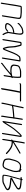

<svg xmlns="http://www.w3.org/2000/svg" viewBox="2068 -2666 643 4818"><g transform="rotate(90 2389.0 -256.5)"><path d="M75.2 30 138.4 -369C140.1 -379.7 142.6 -391 145.8 -403L151.2 -437C152.1 -442.3 153.2 -447.3 154.6 -452C158 -452.7 162.4 -453 167.7 -453H283.7C310.1 -453 346.4 -449.3 392.7 -442C400.9 -440.8 410 -436.4 419.9 -429C424.2 -423.9 425.2 -406.9 422.9 -378L362.7 2C361.4 9.9 367.4 17 375.3 17C383.2 17 391.4 9.9 392.7 2L448 -347C454.8 -390 456.9 -417.1 454.3 -428.3C450 -447.3 434.1 -464 414.8 -468.3C402.6 -471 402.6 -471 395.8 -472.5C391.3 -473.5 384.2 -474.5 374.4 -475.6C352.4 -477.9 315.1 -483 288.5 -483H172.5C133.2 -483 126.3 -469 121.2 -437L118.5 -420L108.4 -369L45.2 30C44 37.9 50 45 57.9 45C65.8 45 74 37.9 75.2 30Z M563.6 -376.5C573.7 -373.9 581.1 -380 585.6 -395C592 -408.1 617.8 -428.9 663 -457.5C673 -463.8 680.2 -468.5 684.7 -471.5C693.9 -477.7 760 -494 775.7 -494C786.7 -494 793.5 -493.3 795.9 -492C830.3 -477.3 821.3 -412.1 811.9 -353L801.3 -286C799.6 -292 795.3 -294.7 788.6 -294L776.4 -293C763.3 -293 749.2 -290.3 734.1 -285L718.3 -280C690.7 -275.1 665.4 -262.8 642.5 -243C637.1 -238.3 628.8 -231.7 617.7 -223.1C606.6 -214.4 597.3 -203.8 589.7 -191.1C582 -178.4 576.5 -169.7 573.1 -165C556 -141.6 553.1 -108.7 566.3 -90.5C582.7 -68.1 605.6 -63 653 -63H672.5C678.8 -63 685.8 -64 693.5 -66C725 -77.9 739 -90.6 759.9 -107L769.4 -116C785.2 -129.7 767 -150 750.7 -137L741.4 -129C716.6 -105 695.1 -93 676.7 -93H658.7C622.6 -93 600.2 -99 591.6 -111C578.5 -126.5 601.3 -155.9 612.3 -174.2C618.3 -184.3 628.1 -195.2 641.8 -207C648.5 -211.7 654.6 -216.3 660 -221C673.6 -234.7 694.2 -244.9 721.8 -251.5C736.1 -254.9 755.9 -263 773.7 -263L785.8 -264C791.3 -264.7 795.7 -267.7 799.2 -273L779.4 -148C777.8 -137.3 780 -123 786.1 -105C803.4 -54.4 798.3 -60.4 830.5 -6C841 11.9 868.8 -4.6 857.3 -24C847.1 -41.2 845 -45.7 836 -60.8C825.8 -77.9 821 -99.9 815 -120L810.1 -136.5C809 -140.2 808.8 -144 809.4 -148L841.9 -353C848.7 -395.6 848.7 -406.5 851.1 -440.8C854.3 -486.1 829.3 -524 792.5 -524C765.4 -524 760.7 -520 724.1 -513.3C700.6 -509 684.6 -504.3 676.3 -499C658 -487.3 638.3 -474.2 619.2 -462C584 -438.9 563.5 -418.6 557.5 -401C551.4 -387.3 553.5 -379.1 563.6 -376.5Z M972.4 4C980.3 4 988.5 -3.1 989.7 -11L1058.6 -446C1061.4 -446.7 1063.8 -447 1065.8 -447H1097.8C1098.5 -447 1100.4 -442.6 1103.5 -433.9C1106.7 -425.2 1109.9 -412.9 1113.2 -397.2C1118.7 -371.2 1134.9 -321.1 1137.1 -286.9C1139 -257.1 1142.5 -241.3 1142.2 -208.2C1141.9 -174.1 1149.3 -140.1 1153.3 -112.5C1155.8 -95.7 1163.6 -80.3 1166.7 -62.9C1168.3 -53.5 1172.9 -39.7 1180.4 -21.5C1183.3 -14.5 1188.9 -10 1197.3 -8C1211.2 -3.3 1223.1 -13 1232.9 -37C1233 -37.8 1238.9 -52.1 1250.7 -80C1260.9 -104.3 1273.1 -136 1282.9 -160.5C1290 -178.2 1315.8 -249.3 1324 -265C1333.1 -288.5 1341 -305.3 1347.6 -315.4C1359.4 -333.3 1360.9 -349.7 1373.8 -363.9C1386 -377.4 1399.1 -393.5 1408.6 -408C1413.2 -415 1424.8 -415.3 1435.7 -418.6C1452.1 -423.6 1470.8 -421 1490.7 -421C1488.3 -410.3 1486.4 -400.3 1484.9 -391L1422.7 2C1421.4 9.9 1427.4 17 1435.3 17C1443.2 17 1451.4 9.9 1452.7 2L1514.9 -391C1516.3 -399.7 1518.2 -409.3 1520.5 -420C1523.8 -440.7 1517.8 -451 1502.4 -451H1484.4C1478.4 -451 1471.4 -451.2 1463.3 -451.7C1446.8 -452.7 1422.7 -444.5 1408.4 -441.5C1393.1 -438.3 1385 -423.3 1376.8 -412.5C1364.3 -396 1344.2 -376.7 1335.9 -355.4C1328.4 -336 1314.1 -314.3 1308.3 -300.3C1294.3 -266.8 1285.5 -252.1 1269.8 -207C1247.4 -142.8 1234.8 -115.8 1205.1 -45C1196.2 -65.3 1196.3 -76.7 1189 -98C1183.7 -113.5 1179.2 -146.7 1176.7 -163.2C1174.5 -177 1172.9 -233.4 1171.3 -248L1168.8 -270C1167.9 -277.3 1167.5 -285 1167.4 -293L1165.4 -315C1163.4 -336.7 1158.5 -343.2 1152.6 -369.2C1142.8 -412.7 1143 -417.1 1128 -461C1124.4 -471.7 1115.9 -477 1102.5 -477H1070.5C1045.9 -477 1032.2 -468.3 1029.4 -451L959.7 -11C958.5 -3.1 964.4 4 972.4 4Z M1892.5 -41 1921.3 -223 1926.8 -226C1943.2 -231.2 1942.5 -253.4 1926.4 -255C1928.9 -298 1936.9 -345.8 1934.9 -384.5C1933.9 -403.2 1935.2 -416.2 1932.5 -436.6C1928.8 -464.1 1912.4 -467 1873.7 -467H1784.2C1746 -467 1703.5 -455.3 1656.4 -432C1631.1 -419.6 1615.6 -395.2 1609.9 -359L1600.2 -298C1593.5 -255.6 1608.8 -225.5 1646.2 -207.8C1656.2 -203.1 1675.8 -199.4 1704.9 -196.8C1734 -194.3 1754.1 -193 1765.1 -193C1776.1 -193 1793.6 -195.3 1817.7 -200C1816 -198 1814.9 -197 1814.2 -197L1772.5 -161C1755.9 -144.9 1738.4 -130.2 1720.2 -116.8C1693.3 -97.1 1680.6 -81.8 1655.5 -66C1641.6 -57.3 1633.3 -48.2 1621.2 -39C1610.2 -30.7 1590.9 -14 1578.1 -7C1564.6 -1.2 1541.2 32.3 1564.9 38.5C1575 41.1 1582.3 35 1586.8 20L1587 19C1604 11.1 1623.6 -7.4 1637.2 -17C1649.5 -25.8 1657.7 -34.2 1671.2 -42.5C1690.5 -54.4 1719.9 -81.9 1740.4 -97.3C1762.4 -113.9 1774.1 -125.2 1791.2 -140L1848.5 -189.5C1854.3 -194.5 1859.5 -198.7 1864 -202C1871.2 -205.3 1879.7 -208.3 1889.4 -211L1862.5 -41C1861.2 -33.1 1867.2 -26 1875.1 -26C1883 -26 1891.2 -33.1 1892.5 -41ZM1757.3 -223C1734.3 -223 1718.3 -226.5 1698.1 -228C1653.8 -231.7 1623.5 -255.7 1630.2 -298L1639.9 -359C1642.2 -373.6 1646.2 -384.8 1651.9 -392.4C1657.7 -400 1673.1 -409.3 1698.3 -420.4C1723.5 -431.5 1753.2 -437 1787.2 -437H1869C1890.5 -437 1901.6 -435 1902.3 -431L1903.9 -413C1904.5 -406.3 1904.5 -400.7 1903.7 -396C1903.6 -391.3 1903.9 -385.8 1904.6 -379.5C1906.4 -362.5 1903.7 -347.5 1902.9 -326.1C1902.1 -305.5 1896.6 -265.6 1894.8 -245C1838.7 -230.3 1792.9 -223 1757.3 -223Z M2225.4 23 2243.7 -93C2254.6 -161.3 2267.3 -226.6 2278.5 -287C2286.5 -330.4 2293.9 -359 2300.1 -398.5C2302.6 -414.2 2304.9 -426.3 2306.9 -435H2509.9C2517.8 -435 2526 -442.1 2527.3 -450C2528.5 -457.9 2522.6 -465 2509.9 -465H2300.9C2299.1 -466.3 2296.9 -467 2294.2 -467C2291.5 -467 2288.8 -466.3 2285.9 -465H2105.9C2092.9 -465 2056.7 -449.5 2066.1 -431.5C2075.3 -413.9 2092.7 -435 2101.1 -435H2272.1C2270 -425.7 2267.7 -413.5 2265.4 -398.5C2263 -383.5 2257.5 -357.2 2248.9 -319.8C2240.3 -282.2 2227 -206.7 2209 -93L2190.6 23C2189.4 30.9 2195.3 38 2203.2 38C2211.2 38 2219.4 30.9 2220.6 23Z M2666.6 -515 2665.6 -509C2662.1 -486.5 2654.2 -472.8 2652.7 -453L2649.3 -431L2612.3 -261C2609.1 -257.7 2607.3 -254.3 2606.8 -251C2606.2 -247.7 2606.8 -244.7 2608.3 -242C2605.3 -223.1 2588.6 -161.9 2584.6 -143L2558.2 -14C2557.4 -4.7 2556.6 2.3 2555.9 7L2554.8 14C2553.4 22.8 2558.9 29 2567.4 29C2575.9 29 2583.4 22.8 2584.8 14L2585.9 7C2586.7 1.7 2587.7 -5.5 2588.8 -14.5C2593.9 -56.3 2607.7 -99.3 2614.5 -142L2635.7 -232C2636.7 -238.2 2640.8 -237 2649.1 -237.5C2654.8 -237.8 2663.9 -239.5 2676.3 -242.6C2688.7 -245.7 2709.2 -248.4 2737.8 -250.8C2766.5 -253.1 2801.8 -256.7 2843.9 -261.5C2867.6 -264.2 2898 -265.3 2920.3 -267L2908 -164L2882.2 -1C2879.1 18.2 2881 30.2 2887.7 35C2894.4 39.7 2901.1 37.9 2907.8 29.5C2913.6 22.2 2910.8 7.6 2912.2 -1L2938.1 -165L2951.1 -272C2960.8 -278.2 2962.5 -290.3 2954.9 -296L2986.1 -493C2987.3 -500.9 2981.4 -508 2973.5 -508C2965.5 -508 2957.3 -500.9 2956.1 -493L2925 -297C2888 -294.6 2871.3 -294.3 2825 -289.1C2779.1 -283.9 2699 -279 2673.9 -272.4C2662.9 -269.5 2655.4 -267.8 2651.4 -267.5C2647.3 -267.2 2644.6 -266.7 2643.1 -266C2648.8 -301.5 2672.8 -390.2 2679.3 -431L2682.9 -454L2695.6 -509L2696.6 -515C2697.8 -522.9 2691.9 -530 2683.9 -530C2676 -530 2667.8 -522.9 2666.6 -515Z M3089.1 -474 3016.4 -15C3013.1 5.7 3023.4 7 3047.2 -11C3049.9 -13 3052.3 -14.7 3054.5 -16C3063 -27.3 3071.6 -40.3 3080.2 -55C3100 -88.6 3122.6 -122.3 3144.9 -157L3179.6 -212C3207.4 -255.4 3236.5 -294 3267.1 -327.6C3297.6 -361.2 3315.3 -381 3320.3 -387C3339.1 -411.8 3360.4 -432.2 3384 -448C3384.8 -444.7 3384.7 -440.3 3383.9 -435L3315 0C3313.7 7.9 3319.7 15 3327.6 15C3335.5 15 3343.7 7.9 3345 0L3413.9 -435C3418.6 -464.8 3408.7 -494.5 3377.7 -478C3350.3 -460.4 3317.2 -428.1 3278.3 -381C3231.2 -330.6 3189.9 -278.6 3154.6 -225L3119.9 -170C3094.5 -131.3 3072.6 -96.7 3054.5 -66L3119.1 -474C3120.3 -481.9 3114.4 -489 3106.5 -489C3098.5 -489 3090.3 -481.9 3089.1 -474Z M3550 -543 3549.1 -537C3546.4 -520.3 3541.4 -507.8 3538.5 -483L3502.5 -256C3500.3 -254.7 3498.4 -253 3496.8 -251L3487.5 -243C3471.8 -230.5 3484 -215 3496.5 -218L3467.2 -33C3466.4 -27.7 3466.1 -21.7 3466.4 -15L3465.8 -5C3464.6 2.7 3471.4 9.4 3479.7 8C3497.6 5.1 3494.6 -16.7 3497.2 -33L3528.1 -228H3553.1C3586.6 -228 3615.7 -223.3 3640.5 -213.9C3698.5 -192 3760.2 -142.1 3803 -101L3819.6 -86C3832.7 -73.7 3855 -97 3841.4 -110L3825.6 -124C3790.9 -157.3 3763.2 -181.7 3710.4 -214C3662.4 -243.3 3611.6 -258 3557.9 -258H3550.9C3559.1 -264 3570.1 -271.2 3583.8 -279.5C3612 -296.7 3656.1 -325.2 3685.7 -342.5C3720.6 -362.9 3770.8 -393.6 3808.4 -413L3826 -423C3846.4 -434.2 3831.7 -458.1 3815.1 -449L3796.5 -439C3762.1 -421.2 3603.9 -327.1 3536.7 -282L3568.7 -484L3579.1 -537L3580 -543C3581.3 -550.9 3575.3 -558 3567.4 -558C3559.5 -558 3551.3 -550.9 3550 -543Z M4250.9 -416C4269.9 -375.2 4273.7 -328.4 4262.3 -275.6C4257.2 -252 4244.6 -212.3 4224.3 -156.4C4204.1 -100.5 4187.6 -65 4174.9 -50C4156.9 -30.6 4129.7 -24.9 4093.2 -33C4059.9 -37.5 4033.2 -46.2 4013.3 -59C3998.5 -68.8 3990.5 -85.5 3989.3 -109C3981.8 -167.9 3989.7 -181.9 4002.2 -235C4013.2 -281.5 4024.2 -317.2 4035.2 -342C4049.8 -378.8 4072.6 -406.8 4103.6 -426C4113.3 -432 4127.4 -435 4145.9 -435H4166.9C4183.9 -435 4200.3 -432.5 4216 -427.5C4228.3 -423.6 4251.4 -419.3 4250.9 -416ZM4150.6 -465C4110.5 -465 4091.3 -456.2 4058.5 -426C4023.7 -396 3995.1 -333.3 3972.7 -238C3968.6 -220.7 3964.2 -203.8 3959.4 -187.5C3954.6 -171.2 3954.1 -145.1 3957.8 -109.1C3961.6 -73.2 3973.4 -47.8 3993.2 -33C4019.7 -17.6 4049.8 -7.6 4083.5 -3C4098.2 -1 4098.2 -1 4112.8 1C4146.3 3 4174 -8 4196.1 -32C4214.7 -53.7 4233.6 -92.9 4252.7 -149.5C4274.1 -213 4301.7 -277.1 4297.7 -350.2C4295.6 -389.2 4292.4 -397 4285.2 -418C4290.4 -421.3 4293.5 -426 4294.4 -432C4296 -442 4291.8 -447 4281.8 -447H4269.8C4267.3 -448.3 4261.7 -453 4253 -461L4243.4 -470C4235 -477.2 4219.8 -472.1 4217.7 -459C4198.3 -463 4184.1 -465 4175.1 -465Z M4489.4 -451C4520 -451 4541.8 -448.1 4572.3 -444C4614 -438.4 4686.2 -436.9 4699.1 -407.8C4706.7 -390.8 4689.6 -375 4676.6 -368.4C4667 -363.5 4655.7 -356.4 4642.8 -347.3C4625.8 -335.2 4525.3 -276.6 4489.4 -261.1C4470.8 -253 4456.9 -245.3 4447.7 -238C4410.1 -196.6 4457.6 -193.3 4498 -190.1C4548.2 -186.1 4568.5 -181.9 4612.1 -177C4645.7 -173.1 4687.7 -158.6 4707.7 -143.7C4733.4 -124.5 4712.6 -108.8 4683.6 -92L4663.9 -81.5C4647.7 -72.8 4629.7 -66.6 4615 -56.8C4604.5 -49.8 4583.3 -40.5 4551.6 -29C4542.4 -25.7 4528.8 -24 4510.8 -24H4422.3C4412 -24 4401.1 -26 4389.8 -30C4390.3 -41 4389.6 -48 4391.3 -59L4395.8 -87C4399.5 -122.1 4411.7 -174.1 4432.5 -243C4441 -271.2 4456.2 -332.8 4465.3 -361.5C4473.9 -388.9 4482 -425.5 4489.4 -451ZM4466.3 -488 4465.2 -481H4439.2C4431.3 -481 4423.1 -473.9 4421.8 -466C4420.6 -458.1 4426.5 -451 4439.2 -451H4464.2C4461.4 -441.7 4458.1 -429.3 4454.3 -414C4444.9 -375.8 4434.2 -346.4 4423.4 -304C4410.6 -254.1 4401 -226.8 4389.9 -179.7C4380.4 -139.6 4374.5 -123.6 4370.5 -87L4365.4 -54.5C4356.6 0.9 4380.2 6 4438.8 6H4494.8C4512.8 6 4527.2 5.3 4538.1 4C4560.6 2.5 4592.3 -9.7 4633.1 -32.8C4658.7 -47.2 4671.6 -50.3 4699.4 -67C4744.2 -90.5 4761.1 -117.1 4750 -147C4738.9 -176.8 4695.9 -196.8 4621 -207C4606.4 -209 4593.3 -210.8 4581.9 -212.5C4554.1 -216.6 4509.9 -218.6 4481.2 -224C4484.2 -226 4495.9 -231.3 4516.3 -240C4536.6 -248.7 4566.7 -265 4606.5 -289L4638 -308C4648 -314 4657.5 -320.2 4666.5 -326.5C4688.9 -342.3 4715.1 -353.1 4727 -374.3C4741.4 -399.7 4738.2 -410.1 4730.1 -428.5C4720.4 -450.5 4678.7 -463.9 4643 -467.5C4590.8 -472.8 4551.8 -481 4499.9 -481L4501 -488C4502.4 -496.8 4496.9 -503 4488.4 -503C4480 -503 4472.4 -496.8 4471 -488Z"/></g></svg>

Font: MewTooHand
Style: Ita
Weight: 400
Designer: Mew Too, Robert Jablonski
Version: Version 0.77